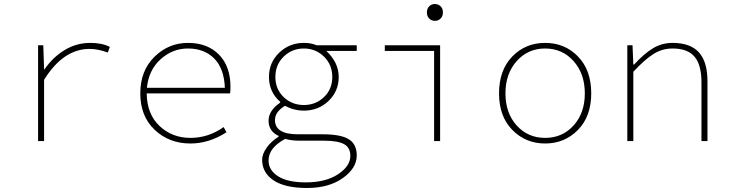

<svg xmlns="http://www.w3.org/2000/svg" viewBox="-20 -704 3640 958"><path d="M170 0V-478H196L200 -358H202Q243 -418 302 -454Q361 -490 431 -490Q489 -490 528 -470L518 -442Q468 -460 427 -460Q296 -460 200 -306V0Z M930 12Q824 12 752 -56Q680 -124 680 -238Q680 -351 750.5 -420.5Q821 -490 918 -490Q1015 -490 1072.5 -431.5Q1130 -373 1130 -270Q1130 -250 1128 -238H712Q713 -135 776 -75.5Q839 -16 930 -16Q1020 -16 1096 -70L1110 -44Q1023 12 930 12ZM918 -462Q841 -462 781.5 -408.5Q722 -355 713 -266H1102Q1098 -363 1048.5 -412.5Q999 -462 918 -462Z M1512 234Q1402 234 1345 196Q1288 158 1288 93Q1288 65 1310 33.5Q1332 2 1370 -22V-26Q1320 -49 1320 -102Q1320 -152 1378 -192V-196Q1322 -245 1322 -320Q1322 -392 1373 -441Q1424 -490 1496 -490Q1533 -490 1560 -478H1760V-450H1608Q1670 -392 1670 -320Q1670 -249 1619.5 -200.5Q1569 -152 1496 -152Q1447 -152 1402 -176Q1352 -146 1352 -105Q1352 -34 1466 -34H1589Q1680 -34 1720 -9.5Q1760 15 1760 72Q1760 135 1690.5 184.5Q1621 234 1512 234ZM1395.5 -219.5Q1437 -180 1496 -180Q1555 -180 1596.5 -219.5Q1638 -259 1638 -320Q1638 -381 1596.5 -421.5Q1555 -462 1496 -462Q1437 -462 1395.5 -421.5Q1354 -381 1354 -320Q1354 -259 1395.5 -219.5ZM1506 206Q1605 206 1666.5 165.5Q1728 125 1728 74Q1728 32 1696.5 15Q1665 -2 1597 -2H1476Q1433 -2 1403 -11Q1320 33 1320 97Q1320 145 1367.5 175.5Q1415 206 1506 206Z M2146 0V-450H1900V-478H2176V0ZM2178.5 -611.5Q2167 -600 2150 -600Q2133 -600 2121.5 -611.5Q2110 -623 2110 -642Q2110 -661 2121.5 -672.5Q2133 -684 2150 -684Q2167 -684 2178.5 -672.5Q2190 -661 2190 -642Q2190 -623 2178.5 -611.5Z M2470 -238Q2470 -354 2536 -422Q2602 -490 2700 -490Q2798 -490 2864 -422Q2930 -354 2930 -238Q2930 -123 2863.5 -55.5Q2797 12 2700 12Q2603 12 2536.5 -55.5Q2470 -123 2470 -238ZM2558 -78Q2614 -16 2700 -16Q2786 -16 2842 -78Q2898 -140 2898 -238Q2898 -336 2842 -399Q2786 -462 2700 -462Q2614 -462 2558 -399Q2502 -336 2502 -238Q2502 -140 2558 -78Z M3110 0V-478H3136L3140 -382H3144Q3192 -435 3237 -462.5Q3282 -490 3336 -490Q3424 -490 3467 -443Q3510 -396 3510 -298V0H3480V-294Q3480 -380 3445.5 -421Q3411 -462 3336 -462Q3285 -462 3242 -435.5Q3199 -409 3140 -346V0Z"/></svg>

Font: TypoPRO Source Code Pro
Style: Regular
Weight: 200
Monospace: yes
Designer: Paul D. Hunt, Teo Tuominen
Foundry: Adobe Systems Incorporated
Version: Version 2.010;PS 1.0;hotconv 1.0.84;makeotf.lib2.5.63406